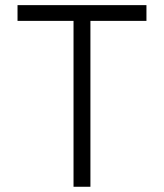

<svg xmlns="http://www.w3.org/2000/svg" viewBox="-20 -713 626 733"><path d="M260.7 0V-633.3H46.9V-693.4H539.1V-633.3H325.2V0Z"/></svg>

Font: Cascadia Mono PL Light
Style: Regular
Weight: 300
Monospace: yes
Designer: Aaron Bell
Foundry: Saja Typeworks
Version: Version 2404.023; ttfautohint (v1.8.4)